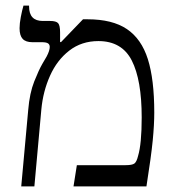

<svg xmlns="http://www.w3.org/2000/svg" viewBox="-20 -667 631 687"><path d="M81 -274Q86 -334 102.5 -375.5Q119 -417 131.5 -438.5Q144 -460 147 -465Q158 -486 158 -499Q158 -508 151.5 -512Q145 -516 130 -516H96Q72 -516 61 -528Q50 -540 50 -566Q50 -583 54.5 -606.5Q59 -630 64 -647H84V-644Q84 -592 133 -592H159Q181 -592 188 -584Q195 -576 195 -551V-517L198 -516L277 -598H293Q382 -598 434 -563Q486 -528 509 -455.5Q532 -383 532 -264Q532 -221 526.5 -164.5Q521 -108 504 0H243L255 -76H429Q453 -76 461 -82Q469 -88 474 -109Q487 -152 487 -247Q487 -381 451.5 -450.5Q416 -520 332 -520Q272 -520 228 -486Q184 -452 159 -396Q134 -340 128 -276L103 0H56Z"/></svg>

Font: Noto Serif Hebrew Light
Style: Regular
Weight: 300
Designer: Monotype Design Team
Foundry: Monotype Imaging Inc.
Version: Version 1.000